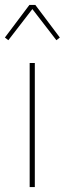

<svg xmlns="http://www.w3.org/2000/svg" viewBox="-27 -763 264 783"><path d="M94 0V-506H115V0ZM117 -743 217 -610 203 -599 105 -726 7 -599 -7 -610 93 -743Z"/></svg>

Font: IBM Plex Sans Condensed Thin
Style: Regular
Weight: 100
Width: 3
Designer: Mike Abbink, Paul van der Laan, Pieter van Rosmalen
Foundry: Bold Monday
Version: Version 1.3